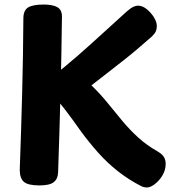

<svg xmlns="http://www.w3.org/2000/svg" viewBox="-20 -800 772 846"><path d="M236 -40Q235 -12 217 2.5Q199 17 154 17Q103 17 85 1Q67 -15 67 -52Q73 -214 77.5 -384.5Q82 -555 83 -719Q83 -755 104.5 -767.5Q126 -780 172 -780Q212 -780 232.5 -768.5Q253 -757 253 -727Q251 -558 246.5 -385Q242 -212 236 -40ZM538 -749Q555 -764 566.5 -769.5Q578 -775 589 -775Q607 -775 625.5 -760.5Q644 -746 657.5 -725Q671 -704 671 -685Q671 -673 667 -663Q663 -653 650 -640Q615 -609 585.5 -584Q556 -559 526 -535.5Q496 -512 461.5 -485Q427 -458 383 -424Q424 -384 456.5 -343.5Q489 -303 520.5 -265.5Q552 -228 588.5 -194.5Q625 -161 674 -133Q696 -120 703 -107Q710 -94 710 -78Q710 -51 696 -27.5Q682 -4 662.5 11Q643 26 628 26Q613 26 602 20Q547 -8 499.5 -45.5Q452 -83 412 -128Q372 -173 336 -222Q302 -271 265.5 -318.5Q229 -366 185 -408L204 -457Q266 -505 323 -555Q380 -605 433.5 -654Q487 -703 538 -749Z"/></svg>

Font: Playpen Sans Arabic
Style: Bold
Weight: 700
Version: Version 2.000